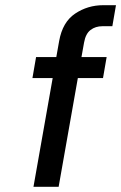

<svg xmlns="http://www.w3.org/2000/svg" viewBox="-20 -720 467 740"><path d="M105 -419 119 -500H197L208 -562Q221 -635 269.5 -667.5Q318 -700 378 -700H427L413 -619H375Q348 -619 329 -604.5Q310 -590 304 -556L294 -500H391L377 -419H280L206 0H109L183 -419Z"/></svg>

Font: Overused Grotesk Medium
Style: Italic
Weight: 500
Italic angle: -10°
Version: Version 0.003